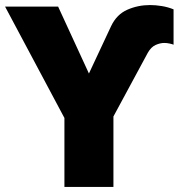

<svg xmlns="http://www.w3.org/2000/svg" viewBox="-20 -740 732 760"><path d="M235 0V-273L0 -714H210L332 -449L420 -637Q442 -683 484 -701.5Q526 -720 574 -720Q596 -720 620.5 -716Q645 -712 667 -703V-563Q663 -565 652 -567.5Q641 -570 630 -570Q614 -570 596 -562Q578 -554 565 -531L429 -279V0Z"/></svg>

Font: Noto Sans Black
Style: Regular
Weight: 900
Designer: Monotype Design Team
Foundry: Monotype Imaging Inc.
Version: Version 2.007